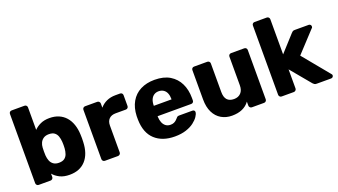

<svg xmlns="http://www.w3.org/2000/svg" viewBox="-61 -1210 3024 1720"><g transform="rotate(-20 1450.5 -350.0)"><path d="M377 10Q322 10 284 -9Q246 -28 222 -57V-25Q222 -15 214.5 -7.5Q207 0 197 0H84Q73 0 66 -7.5Q59 -15 59 -25V-685Q59 -696 66 -703Q73 -710 84 -710H206Q217 -710 224 -703Q231 -696 231 -685V-471Q256 -497 292 -513.5Q328 -530 377 -530Q427 -530 465.5 -513.5Q504 -497 531 -466.5Q558 -436 573 -392.5Q588 -349 590 -296Q591 -276 591 -260.5Q591 -245 590 -225Q588 -169 573 -125.5Q558 -82 530.5 -51.5Q503 -21 465 -5.5Q427 10 377 10ZM323 -124Q357 -124 376 -138Q395 -152 403.5 -176Q412 -200 414 -229Q416 -260 414 -291Q412 -320 403.5 -344Q395 -368 376 -382Q357 -396 323 -396Q292 -396 272 -382.5Q252 -369 242 -347.5Q232 -326 231 -301Q230 -282 230 -264Q230 -246 231 -226Q233 -199 242 -176Q251 -153 271 -138.5Q291 -124 323 -124Z M715 0Q704 0 697 -7.5Q690 -15 690 -25V-495Q690 -505 697 -512.5Q704 -520 715 -520H830Q841 -520 848.5 -512.5Q856 -505 856 -495V-455Q882 -486 919.5 -503Q957 -520 1004 -520H1048Q1059 -520 1066 -513Q1073 -506 1073 -495V-392Q1073 -382 1066 -374.5Q1059 -367 1048 -367H951Q910 -367 887.5 -344.5Q865 -322 865 -281V-25Q865 -15 857.5 -7.5Q850 0 839 0Z M1380 10Q1262 10 1192 -54Q1122 -118 1119 -244Q1119 -251 1119 -262Q1119 -273 1119 -279Q1122 -358 1154.5 -414.5Q1187 -471 1244.5 -500.5Q1302 -530 1379 -530Q1467 -530 1524.5 -495Q1582 -460 1611 -400Q1640 -340 1640 -263V-239Q1640 -228 1633 -221Q1626 -214 1615 -214H1295Q1295 -213 1295 -211Q1295 -209 1295 -207Q1296 -178 1305.5 -154Q1315 -130 1333.5 -116Q1352 -102 1379 -102Q1399 -102 1412.5 -108.5Q1426 -115 1435 -123.5Q1444 -132 1449 -138Q1458 -149 1463.5 -151.5Q1469 -154 1481 -154H1605Q1615 -154 1621.5 -148Q1628 -142 1627 -132Q1626 -115 1610 -91Q1594 -67 1563.5 -43.5Q1533 -20 1487 -5Q1441 10 1380 10ZM1295 -313H1464V-315Q1464 -348 1454.5 -371.5Q1445 -395 1425.5 -408Q1406 -421 1379 -421Q1353 -421 1334 -408Q1315 -395 1305 -371.5Q1295 -348 1295 -315Z M1925 10Q1868 10 1823.5 -16Q1779 -42 1754 -92.5Q1729 -143 1729 -216V-495Q1729 -506 1736 -513Q1743 -520 1754 -520H1879Q1890 -520 1897.5 -513Q1905 -506 1905 -495V-222Q1905 -124 1992 -124Q2033 -124 2057.5 -149.5Q2082 -175 2082 -222V-495Q2082 -506 2089 -513Q2096 -520 2107 -520H2232Q2243 -520 2250 -513Q2257 -506 2257 -495V-25Q2257 -15 2250 -7.5Q2243 0 2232 0H2116Q2106 0 2098.5 -7.5Q2091 -15 2091 -25V-63Q2065 -27 2023.5 -8.5Q1982 10 1925 10Z M2400 0Q2389 0 2382 -7.5Q2375 -15 2375 -25V-685Q2375 -696 2382 -703Q2389 -710 2400 -710H2516Q2526 -710 2533.5 -703Q2541 -696 2541 -685V-350L2680 -503Q2686 -510 2693 -515Q2700 -520 2713 -520H2847Q2856 -520 2862.5 -513.5Q2869 -507 2869 -498Q2869 -494 2867.5 -489Q2866 -484 2861 -481L2681 -287L2886 -38Q2894 -30 2894 -23Q2894 -13 2887.5 -6.5Q2881 0 2871 0H2734Q2719 0 2712 -5.5Q2705 -11 2699 -17L2541 -207V-25Q2541 -15 2533.5 -7.5Q2526 0 2516 0Z"/></g></svg>

Font: Rubik
Style: Bold
Weight: 700
Designer: Hubert and Fischer
Foundry: Hubert and Fischer
Version: Version 2.300;gftools[0.9.30]